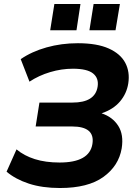

<svg xmlns="http://www.w3.org/2000/svg" viewBox="-20 -933 678 964"><path d="M281 11Q192 11 125 -11Q58 -33 13 -71L63 -183Q101 -151 155 -134Q209 -117 279 -117Q429 -117 444 -210Q458 -298 342 -298H159L178 -418H344Q457 -418 470 -497Q477 -540 447.5 -564Q418 -588 346 -588Q289 -588 232 -571Q175 -554 128 -523L84 -636Q139 -674 213.5 -695Q288 -716 371 -716Q467 -716 526 -689.5Q585 -663 609 -617.5Q633 -572 624 -514Q616 -463 582.5 -423.5Q549 -384 490 -364Q545 -346 573.5 -301.5Q602 -257 591 -188Q576 -100 499 -44.5Q422 11 281 11ZM429 -781 450 -913H582L560 -781ZM232 -781 253 -913H384L364 -781Z"/></svg>

Font: Mulish ExtraBold
Style: Italic
Weight: 800
Italic angle: -9°
Designer: Vernon Adams
Foundry: Vernon Adams
Version: Version 3.603; ttfautohint (v1.8.3)